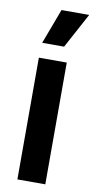

<svg xmlns="http://www.w3.org/2000/svg" viewBox="-86 -783 404 820"><g transform="rotate(10 116.0 -372.5)"><path d="M52 0V-528H173V0ZM150 -593H55L112 -745H232Z"/></g></svg>

Font: Bricolage Grotesque Condensed SemiBold
Style: Regular
Weight: 600
Width: 3
Designer: Mathieu Triay
Foundry: Atelier Triay
Version: Version 1.000;gftools[0.9.30]